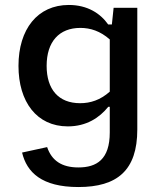

<svg xmlns="http://www.w3.org/2000/svg" viewBox="-20 -552 660 774"><path d="M54.5 -286.5C54.5 -141.5 128 -42.5 253.5 -42.5C328.5 -42.5 381 -77.5 416.5 -121.5H422.5V-18C422.5 90.5 370 123 296 123C229 123 188.5 95.5 170 41L69 63C88 142.5 148 202 296 202C452 202 533.5 135.5 533.5 -30V-520.5H438L431 -453.5H416C385 -497.5 333 -532 257.5 -532C131.5 -532 54.5 -434.5 54.5 -286.5ZM168 -286.5C168 -384 218.5 -439.5 304 -439.5C344 -439.5 384 -427 422.5 -393V-182.5C384 -148.5 344.5 -136 303 -136C216 -136 168 -191.5 168 -286.5Z"/></svg>

Font: Monaspace Neon Medium
Style: Regular
Weight: 500
Designer: Riley Cran & the Lettermatic Team
Foundry: Lettermatic
Version: Version 1.200 (Monaspace Neon)